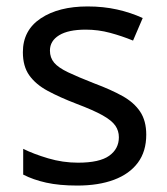

<svg xmlns="http://www.w3.org/2000/svg" viewBox="-20 -566 519 596"><path d="M434 -148Q434 -96 408 -61Q382 -26 334 -8Q286 10 220 10Q164 10 123.5 1Q83 -8 52 -24V-104Q84 -88 129.5 -74.5Q175 -61 222 -61Q289 -61 319 -82.5Q349 -104 349 -140Q349 -160 338 -176Q327 -192 298.5 -208Q270 -224 217 -244Q165 -264 128 -284Q91 -304 71 -332Q51 -360 51 -404Q51 -472 106.5 -509Q162 -546 252 -546Q301 -546 343.5 -536.5Q386 -527 423 -510L393 -440Q359 -454 322 -464Q285 -474 246 -474Q192 -474 163.5 -456.5Q135 -439 135 -409Q135 -387 148 -371.5Q161 -356 191.5 -341.5Q222 -327 273 -307Q324 -288 360 -268Q396 -248 415 -219.5Q434 -191 434 -148Z"/></svg>

Font: Noto Sans Gurmukhi
Style: Regular
Weight: 400
Designer: Jelle Bosma - Monotype Design Team
Foundry: Monotype Imaging Inc.
Version: Version 2.003